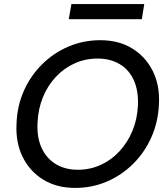

<svg xmlns="http://www.w3.org/2000/svg" viewBox="-20 -909 825 941"><path d="M348 12Q258 12 192 -28.5Q126 -69 91 -140Q56 -211 61 -303Q64 -390 97 -464Q130 -538 186.5 -594Q243 -650 316 -681Q389 -712 472 -712Q562 -712 628 -671.5Q694 -631 729 -560.5Q764 -490 759 -398Q755 -311 722 -236.5Q689 -162 632.5 -106Q576 -50 503.5 -19Q431 12 348 12ZM362 -77Q421 -77 473 -100.5Q525 -124 565 -167Q605 -210 629 -267.5Q653 -325 656 -393Q659 -464 636 -515.5Q613 -567 567 -594.5Q521 -622 458 -622Q398 -622 346 -598.5Q294 -575 254 -532.5Q214 -490 190.5 -433Q167 -376 164 -308Q160 -237 183.5 -185Q207 -133 253 -105Q299 -77 362 -77ZM317 -815 330 -889H687L675 -815Z"/></svg>

Font: DM Sans Medium
Style: Italic
Weight: 500
Italic angle: -10°
Designer: Colophon Foundry, Jonny Pinhorn
Foundry: Colophon Foundry
Version: Version 4.004;gftools[0.9.30]